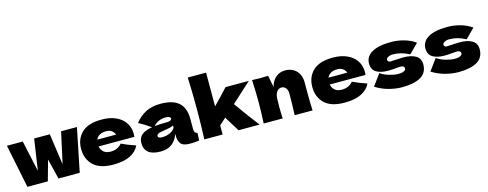

<svg xmlns="http://www.w3.org/2000/svg" viewBox="-26 -1550 5933 2332"><g transform="rotate(-15 2940.0 -384.0)"><path d="M595 -154 681 -546H880L769 0H502L439 -255L368 0H111L0 -546H199L284 -155L342 -546H539Z M1399 -250H1073Q1081 -206 1112.5 -178.5Q1144 -151 1202 -151Q1244 -151 1281 -167.5Q1318 -184 1340 -214Q1407 -181 1518 -143Q1487 -73 1405.5 -31.5Q1324 10 1193 10Q1023 10 941.5 -68.5Q860 -147 860 -275Q860 -400 941 -478Q1022 -556 1193 -556Q1295 -556 1370 -522Q1445 -488 1485 -427.5Q1525 -367 1525 -289Q1525 -263 1523 -250ZM1080 -334H1316Q1304 -366 1277 -385.5Q1250 -405 1207 -405Q1157 -405 1125 -386Q1093 -367 1080 -334Z M2236 -166Q2236 -132 2244 -118Q2252 -104 2276 -98L2272 -4Q2240 1 2216.5 3Q2193 5 2154 5Q2068 5 2040 -33.5Q2012 -72 2012 -132V-157Q1983 -75 1927.5 -35Q1872 5 1786 5Q1686 5 1635.5 -35Q1585 -75 1585 -154Q1585 -219 1628 -256Q1671 -293 1761 -307Q1685 -361 1609 -401Q1669 -477 1746 -516.5Q1823 -556 1933 -556Q2087 -556 2161.5 -489.5Q2236 -423 2236 -285ZM1794 -312Q1854 -319 1944 -319Q1981 -319 1996 -328Q2011 -337 2011 -351Q2011 -363 1996 -371.5Q1981 -380 1954 -380Q1903 -380 1864 -363Q1825 -346 1794 -312ZM2012 -236V-262Q1988 -250 1959 -243.5Q1930 -237 1889 -231L1853 -225Q1797 -214 1797 -187Q1797 -158 1849 -158Q1905 -158 1950 -179.5Q1995 -201 2012 -236Z M3042 -547 2794 -321Q2921 -141 3031 0H2766L2715 -82Q2665 -165 2649 -190L2566 -114V0H2336Q2344 -190 2344 -385Q2344 -581 2336 -778H2566V-354Q2663 -453 2749 -547Z M3472 0Q3478 -147 3478 -271Q3478 -315 3456.5 -341Q3435 -367 3402 -367Q3369 -367 3346 -337.5Q3323 -308 3319 -257Q3317 -181 3317 -149Q3317 -81 3321 0H3082Q3090 -144 3090 -272Q3090 -400 3082 -546Q3148 -543 3183 -543Q3220 -543 3284 -546L3313 -399Q3336 -479 3385 -517.5Q3434 -556 3499 -556Q3559 -556 3603 -529.5Q3647 -503 3669.5 -458Q3692 -413 3692 -357V-213Q3692 -80 3697 0Z M4306 -250H3980Q3988 -206 4019.5 -178.5Q4051 -151 4109 -151Q4151 -151 4188 -167.5Q4225 -184 4247 -214Q4314 -181 4425 -143Q4394 -73 4312.5 -31.5Q4231 10 4100 10Q3930 10 3848.5 -68.5Q3767 -147 3767 -275Q3767 -400 3848 -478Q3929 -556 4100 -556Q4202 -556 4277 -522Q4352 -488 4392 -427.5Q4432 -367 4432 -289Q4432 -263 4430 -250ZM3987 -334H4223Q4211 -366 4184 -385.5Q4157 -405 4114 -405Q4064 -405 4032 -386Q4000 -367 3987 -334Z M4492 -85 4597 -228Q4643 -195 4708 -176.5Q4773 -158 4820 -158Q4865 -158 4889.5 -170.5Q4914 -183 4914 -203Q4914 -219 4902 -228Q4890 -237 4869 -237Q4856 -237 4839.5 -236Q4823 -235 4813 -234Q4761 -228 4706 -228Q4617 -228 4561.5 -261.5Q4506 -295 4506 -371Q4506 -459 4589 -507.5Q4672 -556 4833 -556Q4912 -556 4992.5 -533.5Q5073 -511 5135 -466L5020 -350Q4963 -380 4913.5 -392.5Q4864 -405 4814 -405Q4779 -405 4754 -391Q4729 -377 4729 -359Q4729 -345 4739.5 -337Q4750 -329 4767 -329Q4784 -329 4814 -332Q4887 -337 4923 -337Q5027 -337 5084 -302Q5141 -267 5141 -195Q5141 -87 5057 -38.5Q4973 10 4825 10Q4741 10 4654.5 -13.5Q4568 -37 4492 -85Z M5201 -85 5306 -228Q5352 -195 5417 -176.5Q5482 -158 5529 -158Q5574 -158 5598.5 -170.5Q5623 -183 5623 -203Q5623 -219 5611 -228Q5599 -237 5578 -237Q5565 -237 5548.5 -236Q5532 -235 5522 -234Q5470 -228 5415 -228Q5326 -228 5270.5 -261.5Q5215 -295 5215 -371Q5215 -459 5298 -507.5Q5381 -556 5542 -556Q5621 -556 5701.5 -533.5Q5782 -511 5844 -466L5729 -350Q5672 -380 5622.5 -392.5Q5573 -405 5523 -405Q5488 -405 5463 -391Q5438 -377 5438 -359Q5438 -345 5448.5 -337Q5459 -329 5476 -329Q5493 -329 5523 -332Q5596 -337 5632 -337Q5736 -337 5793 -302Q5850 -267 5850 -195Q5850 -87 5766 -38.5Q5682 10 5534 10Q5450 10 5363.5 -13.5Q5277 -37 5201 -85Z"/></g></svg>

Font: Mantou Sans
Style: Regular
Weight: 400
Designer: Mant0u / artakana
Foundry: Mant0u / artakana
Version: Version 1.001;October 22, 2023;FontCreator 14.0.0.2901 64-bi